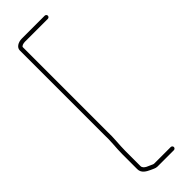

<svg xmlns="http://www.w3.org/2000/svg" viewBox="-281 -731 864 864"><g transform="rotate(-45 151.5 -298.5)"><path d="M227 101H122C119.3 101 116.7 100.3 114 99C101.2 91.7 70 85.7 70 65V-31C70 -69.6 75.9 -110.1 74 -151V-687C74 -694.1 88.2 -698 98 -698H244C249.3 -698 254 -702.7 254 -708C254 -713.3 249.3 -718 244 -718H98C75.2 -718 54 -705.6 54 -687V-151C56 -109.8 50 -69.7 50 -31V65C50 90 71.8 101.7 90 110C100 113.8 110.4 121 122 121H227C232.3 121 237 116.3 237 111C237 105.7 232.3 101 227 101Z"/></g></svg>

Font: HoneyBee
Style: UltLit
Weight: 100
Foundry: Cannot Into Space Fonts
Version: Version 0.89